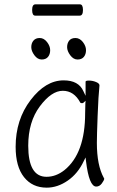

<svg xmlns="http://www.w3.org/2000/svg" viewBox="-20 -851 540 884"><path d="M195 13Q129 13 90.5 -35.5Q52 -84 52 -175Q52 -300 121 -390.5Q190 -481 273 -481Q342 -481 364 -431L374 -410V-475Q374 -480 390 -480Q406 -480 422 -473.5Q438 -467 438 -458Q433 -411 429.5 -318Q426 -225 426 -193Q426 -90 458 -32L460 -28Q459 -20 448.5 -6Q438 8 423 8Q390 8 376 -109L374 -126L366 -110Q339 -52 292 -19.5Q245 13 195 13ZM194 -37Q238 -37 277 -68Q372 -145 372 -330Q372 -356 373 -374L374 -387L364 -378Q363 -376 357.5 -376Q352 -376 350 -378Q321 -433 269 -433Q217 -433 163.5 -361.5Q110 -290 110 -180Q110 -37 194 -37ZM211 -620Q211 -601 201 -589Q191 -577 172 -577Q153 -577 138.5 -596.5Q124 -616 124 -634Q124 -652 134 -664Q144 -676 163 -676Q182 -676 196.5 -657.5Q211 -639 211 -620ZM376 -620Q376 -601 366 -589Q356 -577 337 -577Q318 -577 303.5 -596.5Q289 -616 289 -634Q289 -652 298.5 -664Q308 -676 327.5 -676Q347 -676 361.5 -657.5Q376 -639 376 -620ZM142 -779Q128 -779 128 -805Q128 -831 143 -831H348Q362 -831 362 -805Q362 -779 347 -779Z"/></svg>

Font: LXGW WenKai Mono TC Light
Style: Regular
Weight: 300
Designer: LXGW / Fontworks Inc.
Foundry: LXGW / Fontworks Inc.
Version: Version 1.330